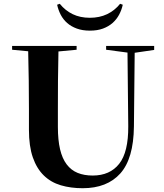

<svg xmlns="http://www.w3.org/2000/svg" viewBox="-20 -983 869 1015"><path d="M795 -740V-719L692 -704L688 -314Q686 -144 616 -66Q546 12 417 12Q354 12 301.5 -3.5Q249 -19 211.5 -55.5Q174 -92 153.5 -151Q133 -210 133 -297V-406Q133 -480 132 -555.5Q131 -631 129 -712L44 -720V-740H385V-720L289 -711Q287 -632 286.5 -556.5Q286 -481 286 -406V-312Q286 -243 297.5 -194Q309 -145 332.5 -114Q356 -83 390.5 -69Q425 -55 470 -55Q561 -55 610 -117Q659 -179 658 -316L654 -705L541 -720V-740ZM455 -889Q506 -889 546 -908Q586 -927 615 -963L629 -958Q623 -930 609.5 -905Q596 -880 575 -861.5Q554 -843 524.5 -832Q495 -821 455 -821Q416 -821 386 -832Q356 -843 335 -861.5Q314 -880 301 -905Q288 -930 282 -958L296 -963Q325 -927 364.5 -908Q404 -889 455 -889Z"/></svg>

Font: XinYuGongZhangJiaSongA
Style: Regular
Weight: 900
Designer: XinYuGong
Foundry: Adobe Systems Incorporated
Version: Version 1.00